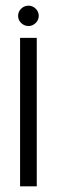

<svg xmlns="http://www.w3.org/2000/svg" viewBox="-20 -659 200 679"><path d="M51 0V-525H110V0ZM81 -567Q66 -567 55 -577.5Q44 -588 44 -603Q44 -618 55 -628.5Q66 -639 81 -639Q95 -639 106 -628.5Q117 -618 117 -603Q117 -588 106 -577.5Q95 -567 81 -567Z"/></svg>

Font: Stick No Bills ExtraLight Light
Style: Regular
Weight: 300
Version: Version 2.000